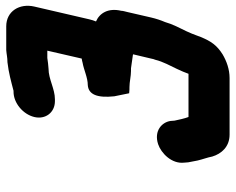

<svg xmlns="http://www.w3.org/2000/svg" viewBox="-92 -628 774 631"><g transform="rotate(-90 295.5 -313.0)"><path d="M278 -520H284C319 -520 350 -541 385 -541C396 -542 409 -543 420 -545H444L418 -432C412 -431 407 -430 404 -429C381 -425 355 -412 331 -412C300 -410 288 -381 294 -325L304 -276C313 -275 319 -275 325 -275C341 -275 360 -270 377 -270H386C396 -269 404 -267 414 -266L428 -264C429 -264 430 -264 432 -263L418 -204C417 -199 416 -194 414 -190C408 -165 394 -140 384 -119L375 -99L368 -81H226C221 -94 217 -113 214 -127L213 -140C209 -168 181 -195 137 -181C107 -171 71 -136 76 -95L77 -82C79 -72 81 -62 83 -51C87 -34 93 -19 96 -3C105 27 128 54 168 54H354C383 54 410 44 432 31C462 12 475 -7 489 -41L495 -57C496 -60 498 -65 500 -70C510 -95 522 -114 532 -140L538 -158C544 -172 549 -187 553 -204L571 -282C573 -290 575 -297 575 -302C585 -344 568 -373 540 -385C543 -392 545 -399 547 -407L589 -588C600 -636 574 -680 524 -680H446C432 -679 422 -676 406 -676C371 -672 343 -664 312 -656H309C272 -656 235 -625 226 -588C217 -551 241 -520 278 -520Z"/></g></svg>

Font: Electronic
Style: UltThkIt
Weight: 900
Version: Version 1.011